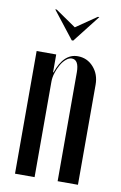

<svg xmlns="http://www.w3.org/2000/svg" viewBox="-79 -717 482 763"><g transform="rotate(10 162.0 -335.5)"><path d="M118 -423Q145 -503 202 -503Q240 -503 265.5 -474.5Q291 -446 291 -404V0H209V-439Q209 -490 180 -490Q169 -490 157.5 -480.5Q146 -471 137 -455.5Q128 -440 122 -421.5Q116 -403 116 -385V0H37V-495H116V-423ZM87 -671 170 -614 253 -671H259L173 -561H167L81 -671Z"/></g></svg>

Font: Moniqa SemBd Narrow Display
Style: Regular
Weight: 600
Width: 4
Designer: Rajesh Rajput
Foundry: Rajesh Rajput
Version: Version 1.000